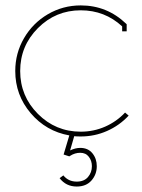

<svg xmlns="http://www.w3.org/2000/svg" viewBox="-20 -493 522 706"><path d="M237.8 60.1Q257.3 50.8 274.9 50.8Q303.7 50.8 319.8 70.6Q335.9 90.3 335.9 118.2Q335.9 148.4 316.4 170.7Q296.9 192.9 262.2 192.9Q222.7 192.9 199.2 162.1L212.9 151.9Q231.4 174.8 262.2 174.8Q289.1 174.8 303.5 158Q317.9 141.1 317.9 118.2Q317.9 98.1 306.6 83.5Q295.4 68.8 274.9 68.8Q255.4 68.8 237.8 80.1L234.9 82L213.9 75.2L234.9 4.9Q149.4 -10.3 92.8 -76.9Q36.1 -143.6 36.1 -231.9Q36.1 -297.4 68.4 -352.8Q100.6 -408.2 156 -440.7Q211.4 -473.1 276.9 -473.1Q373.5 -473.1 443.8 -405.8L445.8 -403.8V-377.9H429.2V-396Q365.2 -455.1 276.9 -455.1Q184.6 -455.1 119.4 -389.6Q54.2 -324.2 54.2 -231.9Q54.2 -139.6 119.4 -74.2Q184.6 -8.8 276.9 -8.8Q324.2 -8.8 366.5 -27.3Q408.7 -45.9 439.9 -79.1L453.1 -67.9Q419.4 -31.7 373.8 -11.5Q328.1 8.8 276.9 8.8Q260.7 8.8 252.9 7.8Z"/></svg>

Font: Rawengulk
Style: Light
Weight: 300
Version: Version 0.92